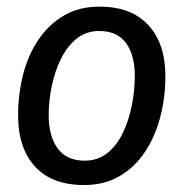

<svg xmlns="http://www.w3.org/2000/svg" viewBox="-20 -532 540 565"><path d="M227.5 12.5Q132.5 12.5 82.9 -42.1Q33.3 -96.7 33.3 -191.7Q33.3 -255.8 48.3 -313.8Q63.3 -371.7 93.8 -416.2Q124.2 -460.8 168.8 -486.7Q213.3 -512.5 272.5 -512.5Q366.7 -512.5 416.7 -457.9Q466.7 -403.3 466.7 -308.3Q466.7 -244.2 451.2 -186.2Q435.8 -128.3 405.8 -83.8Q375.8 -39.2 331.2 -13.3Q286.7 12.5 227.5 12.5ZM229.2 -59.2Q267.5 -59.2 295.4 -81.2Q323.3 -103.3 341.2 -140.4Q359.2 -177.5 367.9 -221.7Q376.7 -265.8 376.7 -309.2Q376.7 -370 350.8 -405.4Q325 -440.8 271.7 -440.8Q234.2 -440.8 206.2 -418.8Q178.3 -396.7 160 -360Q141.7 -323.3 132.5 -279.6Q123.3 -235.8 123.3 -192.5Q123.3 -131.7 149.6 -95.4Q175.8 -59.2 229.2 -59.2Z"/></svg>

Font: Familjen Grotesk GF
Style: Italic
Weight: 400
Designer: Anders Wikstroem, Jonas Baeckman, Matilda Gysing, Kristian Moeller
Foundry: Familjen STHML AB
Version: Version 2.000; Beta; Release 4; Build 6